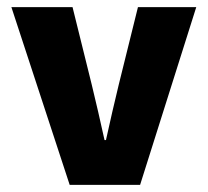

<svg xmlns="http://www.w3.org/2000/svg" viewBox="-20 -520 584 540"><path d="M176 0 12 -500H184L238 -282Q247 -245 256 -206Q265 -167 274 -126H278Q287 -167 296 -206Q305 -245 314 -282L368 -500H532L374 0Z"/></svg>

Font: Source Sans 3 ExtraLight Black
Style: Regular
Weight: 900
Version: Version 3.052;hotconv 1.1.0;makeotfexe 2.6.0